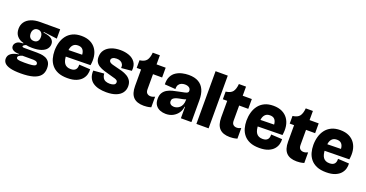

<svg xmlns="http://www.w3.org/2000/svg" viewBox="-37 -1469 4572 2396"><g transform="rotate(20 2249.5 -271.0)"><path d="M245 158Q156 158 104 144Q52 130 30 105.5Q8 81 8 49Q8 5 43 -21.5Q78 -48 145 -58V-63Q94 -63 65 -80.5Q36 -98 36 -129Q36 -158 62.5 -181Q89 -204 149 -204V-211Q95 -224 63 -261Q31 -298 31 -357Q31 -409 57.5 -447Q84 -485 135 -506.5Q186 -528 259 -528H522V-404L341 -427V-419Q424 -408 453.5 -381.5Q483 -355 483 -318Q483 -281 460.5 -252Q438 -223 391 -206.5Q344 -190 272 -190Q250 -190 227.5 -192Q205 -194 189 -198Q172 -191 162.5 -183.5Q153 -176 153 -168Q153 -163 157 -160.5Q161 -158 168.5 -157Q176 -156 186 -156H346Q367 -156 398.5 -153.5Q430 -151 461.5 -138.5Q493 -126 514 -97Q535 -68 535 -15Q535 45 503.5 83Q472 121 408 139.5Q344 158 245 158ZM245 16Q312 16 344 11.5Q376 7 386 -1Q396 -9 396 -19Q396 -33 388 -41Q380 -49 368 -52.5Q356 -56 344.5 -56.5Q333 -57 326 -57H191Q159 -46 147.5 -36.5Q136 -27 136 -15Q136 -1 149.5 5.5Q163 12 187.5 14Q212 16 245 16ZM262 -278Q294 -278 311.5 -298Q329 -318 329 -353Q329 -388 311 -409.5Q293 -431 261 -431Q230 -431 211.5 -409.5Q193 -388 193 -353Q193 -330 201 -313Q209 -296 224.5 -287Q240 -278 262 -278Z M812 14Q737 14 686.5 -7.5Q636 -29 605 -66.5Q574 -104 560.5 -152Q547 -200 547 -253Q547 -310 561.5 -362Q576 -414 606.5 -454.5Q637 -495 685.5 -518.5Q734 -542 802 -542Q870 -542 918.5 -518.5Q967 -495 996 -453Q1025 -411 1033.5 -356Q1042 -301 1031 -237L648 -231V-319L907 -324L886 -273Q892 -319 884.5 -350.5Q877 -382 857 -398.5Q837 -415 802 -415Q765 -415 743 -396Q721 -377 712 -342.5Q703 -308 703 -261Q703 -180 730 -143Q757 -106 813 -106Q837 -106 853 -112Q869 -118 879 -129.5Q889 -141 893 -157.5Q897 -174 896 -195L1044 -187Q1047 -154 1037.5 -119Q1028 -84 1002 -54Q976 -24 929.5 -5Q883 14 812 14Z M1329 14Q1276 14 1230.5 3.5Q1185 -7 1151.5 -30Q1118 -53 1100.5 -91.5Q1083 -130 1086 -185L1227 -197Q1229 -164 1242 -142.5Q1255 -121 1278 -111Q1301 -101 1334 -101Q1365 -101 1387.5 -111.5Q1410 -122 1410 -147Q1410 -160 1402 -168.5Q1394 -177 1372.5 -184.5Q1351 -192 1310 -202Q1259 -215 1218 -228Q1177 -241 1148 -259Q1119 -277 1104 -303.5Q1089 -330 1089 -369Q1089 -424 1118.5 -462.5Q1148 -501 1200 -521.5Q1252 -542 1320 -542Q1381 -542 1434 -523Q1487 -504 1517.5 -461Q1548 -418 1540 -347L1402 -334Q1405 -363 1394 -383.5Q1383 -404 1362 -414.5Q1341 -425 1311 -425Q1277 -425 1258.5 -412.5Q1240 -400 1240 -381Q1240 -366 1251.5 -355.5Q1263 -345 1287.5 -337.5Q1312 -330 1351 -321Q1385 -314 1422 -303Q1459 -292 1491 -273.5Q1523 -255 1543 -225Q1563 -195 1563 -149Q1563 -100 1536 -63Q1509 -26 1457 -6Q1405 14 1329 14Z M1826 12Q1733 12 1687.5 -35.5Q1642 -83 1642 -183V-402H1584V-504H1587Q1649 -512 1675 -545.5Q1701 -579 1707 -647V-649H1802V-528H1923V-398H1802V-198Q1802 -160 1820.5 -144Q1839 -128 1866 -128Q1880 -128 1895 -132Q1910 -136 1923 -143V-2Q1892 7 1868 9.5Q1844 12 1826 12Z M2119 14Q2079 14 2043 0Q2007 -14 1984 -45.5Q1961 -77 1961 -130Q1961 -179 1980 -209.5Q1999 -240 2031 -258.5Q2063 -277 2101 -286.5Q2139 -296 2176 -303Q2228 -313 2254 -319Q2280 -325 2289.5 -333Q2299 -341 2299 -355Q2299 -384 2277.5 -399Q2256 -414 2221 -414Q2199 -414 2177 -406Q2155 -398 2141 -377.5Q2127 -357 2128 -319L1984 -329Q1982 -392 2003 -433.5Q2024 -475 2060.5 -498.5Q2097 -522 2140.5 -532Q2184 -542 2227 -542Q2306 -542 2357 -512.5Q2408 -483 2432.5 -427.5Q2457 -372 2457 -293V-199Q2457 -166 2457 -132.5Q2457 -99 2457 -66Q2457 -33 2457 0H2317Q2317 -36 2317 -73Q2317 -110 2317 -151H2311Q2307 -106 2281.5 -68.5Q2256 -31 2214.5 -8.5Q2173 14 2119 14ZM2186 -104Q2203 -104 2222.5 -110.5Q2242 -117 2259.5 -132Q2277 -147 2288 -173.5Q2299 -200 2299 -239V-263L2326 -266Q2318 -253 2299.5 -245Q2281 -237 2258 -232.5Q2235 -228 2211.5 -223.5Q2188 -219 2168 -211.5Q2148 -204 2135.5 -191.5Q2123 -179 2123 -157Q2123 -131 2141.5 -117.5Q2160 -104 2186 -104Z M2523 0V-700H2685V0Z M2970 12Q2877 12 2831.5 -35.5Q2786 -83 2786 -183V-402H2728V-504H2731Q2793 -512 2819 -545.5Q2845 -579 2851 -647V-649H2946V-528H3067V-398H2946V-198Q2946 -160 2964.5 -144Q2983 -128 3010 -128Q3024 -128 3039 -132Q3054 -136 3067 -143V-2Q3036 7 3012 9.5Q2988 12 2970 12Z M3361 14Q3286 14 3235.5 -7.5Q3185 -29 3154 -66.5Q3123 -104 3109.5 -152Q3096 -200 3096 -253Q3096 -310 3110.5 -362Q3125 -414 3155.5 -454.5Q3186 -495 3234.5 -518.5Q3283 -542 3351 -542Q3419 -542 3467.5 -518.5Q3516 -495 3545 -453Q3574 -411 3582.5 -356Q3591 -301 3580 -237L3197 -231V-319L3456 -324L3435 -273Q3441 -319 3433.5 -350.5Q3426 -382 3406 -398.5Q3386 -415 3351 -415Q3314 -415 3292 -396Q3270 -377 3261 -342.5Q3252 -308 3252 -261Q3252 -180 3279 -143Q3306 -106 3362 -106Q3386 -106 3402 -112Q3418 -118 3428 -129.5Q3438 -141 3442 -157.5Q3446 -174 3445 -195L3593 -187Q3596 -154 3586.5 -119Q3577 -84 3551 -54Q3525 -24 3478.5 -5Q3432 14 3361 14Z M3858 12Q3765 12 3719.5 -35.5Q3674 -83 3674 -183V-402H3616V-504H3619Q3681 -512 3707 -545.5Q3733 -579 3739 -647V-649H3834V-528H3955V-398H3834V-198Q3834 -160 3852.5 -144Q3871 -128 3898 -128Q3912 -128 3927 -132Q3942 -136 3955 -143V-2Q3924 7 3900 9.5Q3876 12 3858 12Z M4249 14Q4174 14 4123.5 -7.5Q4073 -29 4042 -66.5Q4011 -104 3997.5 -152Q3984 -200 3984 -253Q3984 -310 3998.5 -362Q4013 -414 4043.5 -454.5Q4074 -495 4122.5 -518.5Q4171 -542 4239 -542Q4307 -542 4355.5 -518.5Q4404 -495 4433 -453Q4462 -411 4470.5 -356Q4479 -301 4468 -237L4085 -231V-319L4344 -324L4323 -273Q4329 -319 4321.5 -350.5Q4314 -382 4294 -398.5Q4274 -415 4239 -415Q4202 -415 4180 -396Q4158 -377 4149 -342.5Q4140 -308 4140 -261Q4140 -180 4167 -143Q4194 -106 4250 -106Q4274 -106 4290 -112Q4306 -118 4316 -129.5Q4326 -141 4330 -157.5Q4334 -174 4333 -195L4481 -187Q4484 -154 4474.5 -119Q4465 -84 4439 -54Q4413 -24 4366.5 -5Q4320 14 4249 14Z"/></g></svg>

Font: Bricolage Grotesque 96pt ExtraBold
Style: Regular
Weight: 800
Designer: Mathieu Triay
Foundry: Atelier Triay
Version: Version 1.001;gftools[0.9.33.dev8+g029e19f]